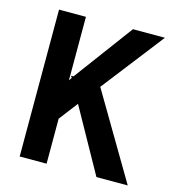

<svg xmlns="http://www.w3.org/2000/svg" viewBox="-101 -754 772 841"><g transform="rotate(15 285.0 -333.5)"><path d="M186 0H64V-666H186V-378L195 -391L190 -400H201L399 -667H544L326 -386L554 0H412L251 -289L186 -204Z"/></g></svg>

Font: Epunda Sans SemiBold
Style: Regular
Weight: 600
Designer: Simon Atzbach
Foundry: typofactur
Version: Version 2.204; ttfautohint (v1.8.4.7-5d5b)